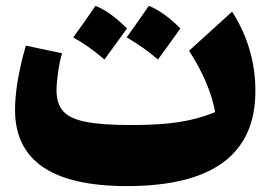

<svg xmlns="http://www.w3.org/2000/svg" viewBox="-20 -629 929 660"><path d="M719.7 -243.7Q701.2 -343.8 629.9 -454.6L777.8 -588.9Q857.9 -464.4 857.9 -315.9Q857.9 10.7 416 10.7Q31.7 10.7 31.7 -251Q31.7 -342.8 68.8 -472.2L193.4 -445.8Q185.5 -420.4 179.9 -382.3Q174.3 -344.2 174.3 -318.4Q174.3 -272.5 197.3 -246.6Q220.2 -220.7 276.1 -210Q332 -199.2 429.7 -199.2Q495.6 -199.2 546.1 -203.6Q596.7 -208 638.4 -217.8Q680.2 -227.5 719.7 -243.7ZM338.9 -424.3Q288.1 -468.8 231.9 -500.5Q252.4 -528.3 271 -555.2Q289.6 -582 308.1 -608.9Q358.4 -589.4 416.5 -531.2Q397 -503.4 377.4 -477.1Q357.9 -450.7 338.9 -424.3ZM522.9 -424.3Q477.1 -464.4 415.5 -500.5Q434.6 -527.3 453.6 -554.2Q472.7 -581.1 491.7 -608.9Q542.5 -588.9 600.1 -531.2Q580.6 -503.4 561.3 -477.1Q542 -450.7 522.9 -424.3Z"/></svg>

Font: Pinar-DS1-FD ExtraBold
Style: Regular
Weight: 800
Designer: Amin Abedi
Version: Version 2.000